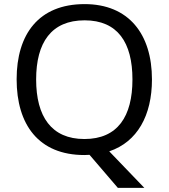

<svg xmlns="http://www.w3.org/2000/svg" viewBox="-20 -811 821 935"><path d="M720 -424C720 -646 606 -791 392 -791C168 -791 61 -644 61 -425C61 -204 168 -56 391 -56C399 -56 408 -57 416 -57L554 104H683L512 -74C649 -120 720 -249 720 -424ZM156 -424C156 -604 230 -712 392 -712C553 -712 625 -604 625 -424C625 -244 553 -134 391 -134C230 -134 156 -244 156 -424Z"/></svg>

Font: Noto Sans Malayalam UI
Style: Regular
Weight: 400
Designer: Jelle Bosma - Monotype Design Team
Foundry: Monotype Imaging Inc.
Version: Version 2.104